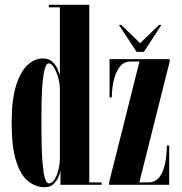

<svg xmlns="http://www.w3.org/2000/svg" viewBox="-20 -770 760 800"><path d="M166 10Q129 10 97.8 -14.5Q66.5 -39 47.5 -97.8Q28.5 -156.5 28.5 -259Q28.5 -354.5 47 -413.5Q65.5 -472.5 95.2 -499.5Q125 -526.5 158.5 -526.5Q184.5 -526.5 199.5 -511.5Q214.5 -496.5 221.2 -479Q228 -461.5 229.5 -454.5V-739.5H183.5V-750H352V-10H403.5V0H232V-60Q230.5 -49.5 223.8 -33Q217 -16.5 203.2 -3.2Q189.5 10 166 10ZM184 -6Q201 -6 214.5 -35.5Q228 -65 229.5 -107V-404.5Q228 -429 220.8 -452.2Q213.5 -475.5 203.5 -490.8Q193.5 -506 183.5 -506Q173 -506 166.8 -483.8Q160.5 -461.5 157.2 -424.8Q154 -388 153.2 -344.2Q152.5 -300.5 152.5 -257.5Q152.5 -211 153.5 -166.2Q154.5 -121.5 157.8 -85.2Q161 -49 167.2 -27.5Q173.5 -6 184 -6ZM434.5 0V-10L561 -513.5H522.5Q495.5 -513.5 478.8 -491.5Q462 -469.5 454 -435.5Q446 -401.5 446 -364.5H436.5V-523.5H687V-513.5L560.5 -10H598.5Q637 -10 656 -52.2Q675 -94.5 675 -163.5H685V0ZM549 -554 475.5 -666H485.5L564 -590L642.5 -666H652.5L579.5 -554Z"/></svg>

Font: Imbue 100pt
Style: Bold
Weight: 700
Designer: Tyler Finck
Foundry: Etcetera Type Company
Version: Version 1.102; ttfautohint (v1.8.3)